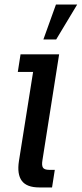

<svg xmlns="http://www.w3.org/2000/svg" viewBox="-20 -821 358 841"><path d="M152 0Q97 0 75.5 -29Q54 -58 63 -116L125 -506H58L70 -583H239L166 -120Q162 -97 168 -87Q174 -77 196 -77H220L208 0ZM170 -648 225 -801H318L226 -648Z"/></svg>

Font: Rokkitt SemiBold
Style: Italic
Weight: 600
Italic angle: -9°
Designer: Vernon Adams
Foundry: Vernon Adams
Version: Version 3.103